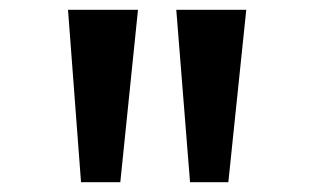

<svg xmlns="http://www.w3.org/2000/svg" viewBox="-20 -835 640 391"><path d="M118.5 -815H261L225 -464H145ZM339 -815H481.5L445 -464H367Z"/></svg>

Font: JuliaMono Medium
Style: Regular
Weight: 500
Monospace: yes
Designer: cormullion
Foundry: corm
Version: Version 0.054; ttfautohint (v1.8.4)